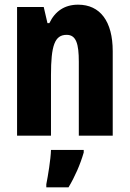

<svg xmlns="http://www.w3.org/2000/svg" viewBox="-20 -580 554 821"><path d="M314 -560C257 -560 216 -533 191 -481H183L167 -550H53V0H198V-258C198 -386 214 -431 265 -431C306 -431 317 -392 317 -316V0H462V-361C462 -489 408 -560 314 -560ZM338 72V61H198C197 101 185 173 178 208V221H273C300 176 323 124 338 72Z"/></svg>

Font: Noto Sans Georgian ExtraCondensed ExtraBold
Style: Regular
Weight: 800
Width: 2
Designer: Monotype Design Team, Akaki Razmadze
Foundry: Google LLC
Version: Version 2.005